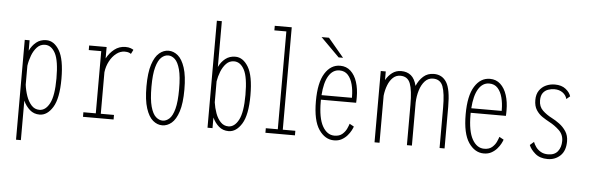

<svg xmlns="http://www.w3.org/2000/svg" viewBox="-55 -945 4136 1341"><g transform="rotate(5 2012.5 -275.0)"><path d="M91 200V-500H125V-427Q142 -463.5 171.2 -487.2Q200.5 -511 242 -511Q296 -511 333 -449.8Q370 -388.5 370 -251Q370 -114 331.5 -51.5Q293 11 239 11Q199 11 170.5 -14Q142 -39 125 -77V200ZM236 -478Q202.5 -478 179.8 -453.8Q157 -429.5 143.5 -393.5Q130 -357.5 125 -321.5V-188.5Q130 -148.5 143.2 -110.2Q156.5 -72 179.2 -47Q202 -22 235 -22Q278.5 -22 306.8 -75.8Q335 -129.5 335 -251Q335 -375 307.8 -426.5Q280.5 -478 236 -478Z M543 0V-32H630V-468H542.5V-500H665V-420Q685.5 -459 719.2 -485.5Q753 -512 797 -512Q818 -512 832.8 -506.5Q847.5 -501 853 -496.5L838 -466.5Q835 -470.5 823.8 -474.8Q812.5 -479 794.5 -479Q763 -479 735.2 -457.5Q707.5 -436 688.8 -400.5Q670 -365 665 -323.5V-32H757.5V0Z M1099 11Q1064 11 1033.8 -14.2Q1003.5 -39.5 984.8 -97Q966 -154.5 966 -251Q966 -347 984.8 -404.2Q1003.5 -461.5 1033.8 -486.8Q1064 -512 1099 -512Q1134 -512 1164.2 -486.8Q1194.5 -461.5 1213.2 -404.2Q1232 -347 1232 -251Q1232 -154.5 1213.2 -97Q1194.5 -39.5 1164.2 -14.2Q1134 11 1099 11ZM1099 -22Q1124 -22 1146 -42Q1168 -62 1181.5 -111.8Q1195 -161.5 1195 -251Q1195 -339 1181.5 -388.8Q1168 -438.5 1146 -458.8Q1124 -479 1099 -479Q1074 -479 1051.5 -458.8Q1029 -438.5 1015 -388.8Q1001 -339 1001 -251Q1001 -161.5 1015 -111.8Q1029 -62 1051.5 -42Q1074 -22 1099 -22Z M1416 0V-750H1451V-429Q1468 -465 1497 -488Q1526 -511 1567 -511Q1621 -511 1658 -449.8Q1695 -388.5 1695 -251Q1695 -114 1656.5 -51.5Q1618 11 1564 11Q1524.5 11 1496.2 -13.2Q1468 -37.5 1451 -74.5V0ZM1561 -478Q1528.5 -478 1506.2 -455Q1484 -432 1470.2 -397.5Q1456.5 -363 1451 -328V-181Q1456.5 -142 1469.8 -105.5Q1483 -69 1505.5 -45.5Q1528 -22 1560 -22Q1603.5 -22 1631.8 -75.8Q1660 -129.5 1660 -251Q1660 -375 1632.8 -426.5Q1605.5 -478 1561 -478Z M1822 0V-32H1906V-718H1822V-750H1941V-32H2029V0Z M2303.5 11Q2240.5 11 2197.2 -52.2Q2154 -115.5 2154 -251Q2154 -381 2195 -446.5Q2236 -512 2302 -512Q2345.5 -512 2375.5 -484.2Q2405.5 -456.5 2420.8 -409.2Q2436 -362 2436 -303.5Q2436 -294 2435.8 -283.5Q2435.5 -273 2435 -264H2188Q2188 -257.5 2188 -251Q2188 -135 2220 -78.5Q2252 -22 2303.5 -22Q2338.5 -22 2359 -40Q2379.5 -58 2389.2 -80Q2399 -102 2402.5 -114L2433.5 -97Q2430.5 -87 2421.2 -69.2Q2412 -51.5 2396 -33Q2380 -14.5 2357.2 -1.8Q2334.5 11 2303.5 11ZM2300 -479Q2253 -479 2224.2 -432Q2195.5 -385 2189.5 -296H2402.5V-304Q2402.5 -349 2392.2 -389Q2382 -429 2359.5 -454Q2337 -479 2300 -479ZM2285.5 -569 2154.5 -700H2206.5L2316.5 -569Z M2587 0V-500H2622V-439.5Q2640 -471.5 2667 -491.8Q2694 -512 2730 -512Q2771 -512 2798.2 -489.8Q2825.5 -467.5 2838 -417.5Q2855 -458.5 2885 -485.2Q2915 -512 2959 -512Q3017.5 -512 3047.8 -463.2Q3078 -414.5 3078 -292V0H3043V-282Q3043 -385 3025 -432Q3007 -479 2956 -479Q2922 -479 2898.8 -453.8Q2875.5 -428.5 2863 -388Q2850.5 -347.5 2849 -302V0H2814V-282Q2814 -385 2796 -432Q2778 -479 2727 -479Q2696.5 -479 2674.8 -458.5Q2653 -438 2639.8 -404Q2626.5 -370 2622 -330V0Z M3353.5 11Q3290.5 11 3247.2 -52.2Q3204 -115.5 3204 -251Q3204 -381 3245 -446.5Q3286 -512 3352 -512Q3395.5 -512 3425.5 -484.2Q3455.5 -456.5 3470.8 -409.2Q3486 -362 3486 -303.5Q3486 -294 3485.8 -283.5Q3485.5 -273 3485 -264H3238Q3238 -257.5 3238 -251Q3238 -135 3270 -78.5Q3302 -22 3353.5 -22Q3388.5 -22 3409 -40Q3429.5 -58 3439.2 -80Q3449 -102 3452.5 -114L3483.5 -97Q3480.5 -87 3471.2 -69.2Q3462 -51.5 3446 -33Q3430 -14.5 3407.2 -1.8Q3384.5 11 3353.5 11ZM3350 -479Q3303 -479 3274.2 -432Q3245.5 -385 3239.5 -296H3452.5V-304Q3452.5 -349 3442.2 -389Q3432 -429 3409.5 -454Q3387 -479 3350 -479Z M3801 11Q3747 11 3714 -17.2Q3681 -45.5 3669 -76L3696.5 -100Q3702.5 -83 3715.5 -65Q3728.5 -47 3749.8 -34.5Q3771 -22 3801 -22Q3847 -22 3869.5 -50.8Q3892 -79.5 3892 -123.5Q3892 -168.5 3860.2 -198.5Q3828.5 -228.5 3791 -248Q3766.5 -261 3740.8 -278.2Q3715 -295.5 3697.5 -322.8Q3680 -350 3680 -392.5Q3680 -432.5 3698 -459Q3716 -485.5 3745 -498.8Q3774 -512 3807 -512Q3854.5 -512 3883.2 -489Q3912 -466 3920 -439L3895 -418Q3888.5 -444.5 3864.8 -461.8Q3841 -479 3807 -479Q3783.5 -479 3762 -471.2Q3740.5 -463.5 3726.8 -444.8Q3713 -426 3713 -392.5Q3713 -349 3740.8 -322.5Q3768.5 -296 3806 -277Q3831 -264.5 3859 -244Q3887 -223.5 3906.5 -194Q3926 -164.5 3926 -123.5Q3926 -57.5 3889.8 -23.2Q3853.5 11 3801 11Z"/></g></svg>

Font: Trispace Condensed Thin
Style: Regular
Weight: 100
Width: 3
Designer: Tyler Finck
Foundry: Etcetera Type Company
Version: Version 1.210; ttfautohint (v1.8.3)